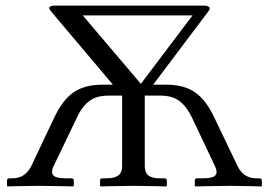

<svg xmlns="http://www.w3.org/2000/svg" viewBox="-20 -665 961 687"><path d="M370 -323H417V-71C417 -43 403 -27 362 -27H346C341 -27 338 -24 338 -19V0L340 2C340 2 423 0 459 0C498 0 575 2 575 2L577 0V-19C577 -24 573 -27 569 -27H552C513 -27 498 -41 498 -71V-323H552C600 -323 635 -309 667 -244L749 -71C765 -37 748 -27 707 -27H685C680 -27 677 -24 677 -19V0L679 2C679 2 768 0 803 0C842 0 915 2 915 2L917 0V-19C917 -24 913 -27 908 -27H896C866 -27 843 -43 830 -71L747 -244C707 -328 661 -362 573 -362H528L726 -625C738 -641 722 -645 709 -645H179C162 -645 148 -641 162 -625L384 -362H349C260 -362 214 -328 174 -244L92 -71C78 -43 56 -27 25 -27H13C9 -27 5 -24 5 -19V0L7 2C7 2 79 0 118 0C154 0 242 2 242 2L244 0V-19C244 -24 241 -27 236 -27H215C174 -27 156 -37 172 -71L255 -244C286 -309 322 -323 370 -323ZM484 -365 276 -610H669Z"/></svg>

Font: Libertinus Math
Style: Regular
Weight: 400
Designer: Philipp H. Poll, Khaled Hosny
Foundry: Caleb Maclennan
Version: Version 7.050;RELEASE